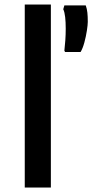

<svg xmlns="http://www.w3.org/2000/svg" viewBox="-20 -833 410 853"><path d="M90 0V-813H206V0ZM338 -602H269L266 -608Q268.5 -628.5 270.2 -653.8Q272 -679 272 -706Q272 -734.5 269.5 -757Q267 -779.5 261 -792L266 -809H361Q366.5 -793.5 368.2 -776.8Q370 -760 370 -736Q370 -723 366 -697Q362 -671 354.8 -644.2Q347.5 -617.5 338 -602Z"/></svg>

Font: Tracken
Style: Regular
Weight: 400
Designer: Eben Sorkin
Foundry: Eben Sorkin
Version: Version 2.001